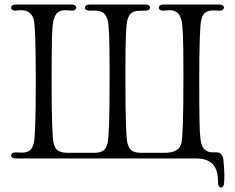

<svg xmlns="http://www.w3.org/2000/svg" viewBox="-20 -700 1040 848"><path d="M967 9Q971 52 971 75Q971 87 970.5 93Q970 99 970 103Q970 115 966 121.5Q962 128 956 128Q950 128 946.5 122Q943 116 943 105Q943 48 918.5 24Q894 0 848 0H499H50Q40 0 34.5 -4Q29 -8 29 -13Q29 -19 34 -23Q39 -27 48 -27L78 -26Q97 -26 110 -34.5Q123 -43 129 -67Q138 -103 138 -340Q138 -577 129 -613Q118 -655 73 -655Q62 -655 52 -653H47Q39 -653 34 -657Q29 -661 29 -666Q29 -672 34.5 -676Q40 -680 50 -680H173H296Q306 -680 311.5 -676Q317 -672 317 -667Q317 -661 311.5 -656.5Q306 -652 298 -653Q276 -655 269 -655Q248 -655 236 -646Q224 -637 217 -613Q211 -592 209.5 -527.5Q208 -463 208 -340Q208 -103 217 -67Q223 -42 238 -33.5Q253 -25 282 -25H393Q421 -25 435 -34Q449 -43 455 -67Q464 -103 464 -340V-402Q464 -491 462 -543Q460 -595 455 -613Q447 -640 429.5 -647.5Q412 -655 378 -653H375Q366 -653 360.5 -656.5Q355 -660 355 -666Q355 -672 360.5 -676Q366 -680 376 -680H499H622Q632 -680 637.5 -676Q643 -672 643 -667Q643 -661 638 -657Q633 -653 624 -653Q595 -653 583 -651.5Q571 -650 560 -641.5Q549 -633 543 -613Q538 -595 536 -543Q534 -491 534 -402V-340Q534 -103 543 -67Q550 -42 564 -33.5Q578 -25 606 -25H706Q771 -25 781 -67Q790 -103 790 -340V-402Q790 -491 788 -543Q786 -595 781 -613Q774 -636 761 -645.5Q748 -655 727 -655Q720 -655 704 -653H699Q691 -653 686 -657Q681 -661 681 -666Q681 -672 686.5 -676Q692 -680 702 -680H825H948Q958 -680 963.5 -676Q969 -672 969 -667Q969 -661 964 -657Q959 -653 950 -653L921 -654Q902 -654 888.5 -645.5Q875 -637 869 -613Q860 -577 860 -340Q860 -217 861.5 -152.5Q863 -88 869 -67Q875 -46 887 -37.5Q899 -29 907.5 -28Q916 -27 939 -27Q948 -27 956.5 -19.5Q965 -12 967 9Z"/></svg>

Font: Hina Mincho
Style: Regular
Weight: 400
Designer: satsuyako
Foundry: satsuyako
Version: Version 1.100